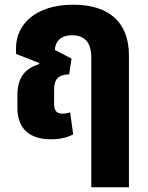

<svg xmlns="http://www.w3.org/2000/svg" viewBox="-20 -582 629 816"><path d="M196 10C235 10 268 2 291 -11L278 -105C269 -101 257 -99 246 -99C221 -99 210 -111 210 -140V-198C210 -249 229 -264 274 -266L284 -333L213 -370C215 -404 236 -432 286 -432C342 -432 368 -400 368 -337V214H528V-346C528 -489 442 -562 291 -562C132 -562 48 -479 48 -377V-353L147 -314L146 -310C87 -290 54 -254 54 -177V-123C54 -35 106 10 196 10Z"/></svg>

Font: Noto Sans Thai SemCond ExtBd
Style: Regular
Weight: 800
Width: 4
Designer: Monotype Design Team
Foundry: Monotype Imaging Inc.
Version: Version 2.002